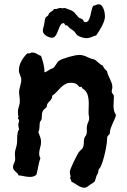

<svg xmlns="http://www.w3.org/2000/svg" viewBox="-20 -820 597 902"><path d="M524.9 -279.8Q522.5 -269 517.8 -258.8Q513.2 -248.5 508.5 -238.3Q503.9 -228 500.2 -217.5Q496.6 -207 496.1 -195.8Q495.1 -189.5 493.2 -187.7Q491.2 -186 488.8 -184.1Q486.3 -182.1 484.6 -178.2Q482.9 -174.3 482.9 -164.1Q482.9 -157.7 481.4 -146Q480 -134.3 477.1 -119.9Q474.1 -105.5 470.5 -90.1Q466.8 -74.7 462.4 -61.3Q458 -47.9 453.4 -38.1Q448.7 -28.3 443.8 -24.9Q442.4 -21 442.1 -16.8Q441.9 -12.7 440.9 -8.8Q439.9 -4.9 437.7 -2Q435.5 1 434.1 3.9Q429.7 16.6 428.5 22.2Q427.2 27.8 425.5 31Q423.8 34.2 418.9 37.6Q414.1 41 401.9 48.8Q397.5 52.7 390.1 57.4Q382.8 62 377 62Q368.2 62 360.4 58.8Q352.5 55.7 345.2 51Q337.9 46.4 330.3 41.5Q322.8 36.6 314.9 33.2V30.8Q314.9 26.9 312 22.5Q309.1 18.1 309.1 14.2L312 11.2Q311 4.9 309.6 -1Q308.1 -6.8 308.1 -13.2Q308.1 -17.6 313.5 -31Q318.8 -44.4 326.2 -59.6Q333.5 -74.7 340.6 -88.1Q347.7 -101.6 351.1 -106Q355.5 -111.8 361.3 -116.5Q367.2 -121.1 370.1 -127.9Q374 -137.7 373.8 -148.9Q373.5 -160.2 376 -169.9Q377.4 -175.3 380.9 -179.4Q384.3 -183.6 386.2 -189Q389.2 -199.7 387.9 -210.4Q386.7 -221.2 389.2 -231Q390.6 -238.8 394.8 -247.1Q398.9 -255.4 398.9 -263.2Q398.9 -270 397.5 -276.1Q396 -282.2 396 -289.1Q396 -301.3 396.5 -312.5Q397 -323.7 397 -335Q397 -356.9 391.4 -375.2Q385.7 -393.6 367.2 -404.8L362.8 -412.1Q361.3 -413.1 359.9 -412.1Q358.4 -411.1 356 -411.1Q353 -411.1 350.8 -414.3Q348.6 -417.5 344.5 -421.1Q340.3 -424.8 333.3 -428Q326.2 -431.2 314 -431.2Q297.9 -431.2 286.4 -424.6Q274.9 -418 265.1 -408.4Q255.4 -398.9 246.1 -388.4Q236.8 -377.9 225.1 -370.1Q225.6 -362.8 223.1 -357.9Q220.7 -353 217 -348.9Q213.4 -344.7 209.2 -340.6Q205.1 -336.4 202.1 -331.1Q200.7 -328.1 200.7 -324.5Q200.7 -320.8 199.2 -317.9Q195.3 -312 189.2 -307.9Q183.1 -303.7 180.2 -295.9Q176.8 -288.6 176.8 -280Q176.8 -271.5 175.8 -264.2Q175.8 -260.3 174.6 -257.8Q173.3 -255.4 171.9 -253.2Q170.4 -251 168.9 -249Q167.5 -247.1 167 -244.1Q165.5 -232.9 165.5 -221.7Q165.5 -210.4 160.2 -199.2Q164.1 -188 168.5 -177Q172.9 -166 172.9 -153.8Q172.9 -139.6 168.5 -126Q164.1 -112.3 164.1 -98.1Q164.1 -85.9 169.9 -77.1Q163.1 -58.1 159.7 -38.3Q156.2 -18.6 150.9 1Q145 6.3 137.2 8.8Q129.4 11.2 122.1 11.2Q107.9 11.2 94.2 8.1Q80.6 4.9 66.9 3.9Q65.4 -2 61.3 -6.1Q57.1 -10.3 52.5 -14.2Q47.9 -18.1 44.4 -23.2Q41 -28.3 41 -36.1Q41 -43 45.2 -51.3Q49.3 -59.6 50.8 -66.9Q51.8 -73.7 50.8 -81.1Q49.8 -88.4 49.8 -96.2Q49.8 -109.4 54.4 -123Q59.1 -136.7 60.1 -150.9Q60.5 -158.2 60.5 -166.3Q60.5 -174.3 61 -182.4Q61.5 -190.4 63.2 -198.2Q64.9 -206.1 69.8 -211.9Q68.4 -217.3 67.1 -222.9Q65.9 -228.5 65.9 -233.9Q65.9 -239.3 67.9 -243.9Q69.8 -248.5 69.8 -252.9Q69.8 -257.3 66.9 -260Q64 -262.7 64 -267.1L66.9 -270Q65.9 -275.9 64.9 -281.5Q64 -287.1 64 -293Q64 -306.6 68.6 -319.1Q73.2 -331.5 73.2 -345.2Q73.2 -356.4 71.5 -366.9Q69.8 -377.4 69.8 -388.2Q69.8 -395.5 71.5 -402.6Q73.2 -409.7 75 -416.5Q76.7 -423.3 78.4 -430.4Q80.1 -437.5 80.1 -444.8Q80.1 -450.7 78.4 -456.1Q76.7 -461.4 74.5 -466.8Q72.3 -472.2 70.6 -477.5Q68.8 -482.9 68.8 -488.8Q68.8 -512.2 80.6 -533.2Q92.3 -554.2 108.9 -569.8Q109.9 -569.8 110.8 -569.3Q111.8 -568.8 112.8 -568.8Q118.2 -568.8 122.3 -571Q126.5 -573.2 130.9 -573.2Q143.6 -573.2 153.1 -567.1Q162.6 -561 172.9 -557.1Q179.7 -538.6 184.3 -519.5Q189 -500.5 189 -480Q194.3 -481.4 199 -484.1Q203.6 -486.8 208.3 -489.7Q212.9 -492.7 217.5 -495.4Q222.2 -498 228 -499Q232.9 -502.4 236.3 -507.1Q239.7 -511.7 242.9 -516.6Q246.1 -521.5 249.3 -526.1Q252.4 -530.8 256.8 -534.2Q262.7 -538.6 275.6 -543.5Q288.6 -548.3 303 -552.5Q317.4 -556.6 331.1 -559.3Q344.7 -562 352.1 -562Q360.8 -562 367.9 -560.3Q375 -558.6 381.6 -555.9Q388.2 -553.2 394.8 -550Q401.4 -546.9 409.2 -543.9Q412.1 -543 415 -542.7Q418 -542.5 421.9 -541Q427.7 -538.6 432.4 -534.4Q437 -530.3 441.9 -525.9Q446.8 -521.5 451.9 -517.8Q457 -514.2 462.9 -512.2Q465.8 -503.9 470.9 -497.6Q476.1 -491.2 482.9 -485.8Q484.4 -475.6 488.5 -466.6Q492.7 -457.5 496.8 -448.5Q501 -439.5 504.4 -430.4Q507.8 -421.4 507.8 -411.1Q507.8 -404.8 506.3 -400.1Q504.9 -395.5 504.9 -390.1Q504.9 -385.7 506.6 -383.3Q508.3 -380.9 510 -378.7Q511.7 -376.5 513.4 -373.8Q515.1 -371.1 515.1 -367.2Q515.1 -356 514.2 -345.2Q513.2 -334.5 513.2 -323.2Q513.2 -312 515.6 -300.8Q518.1 -289.6 524.9 -279.8ZM473.1 -743.7Q473.1 -732.9 469 -720.9Q464.8 -709 458.7 -697Q452.6 -685.1 445.3 -673.8Q438 -662.6 432.1 -653.8Q419.9 -650.4 408.9 -645.5Q397.9 -640.6 385.3 -640.6Q380.9 -640.6 375.2 -641.8Q369.6 -643.1 363.8 -644.8Q357.9 -646.5 352.8 -648.9Q347.7 -651.4 344.2 -653.8Q338.9 -657.7 335.9 -662.8Q333 -668 329.1 -671.9Q324.7 -676.3 320.1 -679Q315.4 -681.6 311 -685.5Q307.1 -688 302.2 -693.6Q297.4 -699.2 294.9 -700.7Q293.5 -701.7 292 -701.2Q290.5 -700.7 289.1 -700.7Q287.1 -700.7 286.1 -702.4Q285.2 -704.1 284.2 -706.1Q283.2 -708 282 -709.7Q280.8 -711.4 277.8 -711.4Q271.5 -711.4 267.3 -706.3Q263.2 -701.2 259.8 -693.6Q256.3 -686 253.2 -677Q250 -668 246.1 -660.4Q242.2 -652.8 237.1 -647.7Q231.9 -642.6 224.1 -642.6Q218.3 -642.6 210.7 -645.3Q203.1 -647.9 196.5 -652.3Q189.9 -656.7 185.5 -662.8Q181.2 -668.9 181.2 -675.8Q181.2 -682.6 183.3 -689.2Q185.5 -695.8 187 -702.6Q188.5 -710 189.7 -720Q190.9 -730 193.8 -736.8Q196.3 -740.7 199.5 -742.2Q202.6 -743.7 205.1 -746.6Q207.5 -749.5 208.7 -753.4Q210 -757.3 212.9 -759.8Q214.8 -761.7 218 -763.7Q221.2 -765.6 224.4 -767.8Q227.5 -770 230 -772.5Q232.4 -774.9 232.9 -777.8H237.8Q244.6 -776.9 251.5 -779.8Q258.3 -782.7 265.1 -782.7Q268.1 -782.7 269.8 -781.7Q271.5 -780.8 273.9 -780.8Q276.4 -780.8 277.6 -781.7Q278.8 -782.7 282.2 -782.7Q284.7 -782.7 289.6 -780.8Q294.4 -778.8 296.9 -777.8Q311 -773.4 317.6 -769.8Q324.2 -766.1 328.4 -762.2Q332.5 -758.3 336.4 -752.9Q340.3 -747.6 349.1 -738.8Q353 -734.9 358.2 -733.6Q363.3 -732.4 368.2 -728.5Q371.1 -726.1 373 -720.9Q375 -715.8 380.9 -715.8Q391.6 -715.8 396.7 -725.6Q401.9 -735.4 405 -748.3Q408.2 -761.2 410.9 -774.2Q413.6 -787.1 418.9 -793.5Q425.8 -793.5 431.4 -796.6Q437 -799.8 443.8 -799.8Q452.1 -799.8 457.8 -793.2Q463.4 -786.6 466.8 -777.6Q470.2 -768.6 471.7 -759Q473.1 -749.5 473.1 -743.7Z"/></svg>

Font: Margarine
Style: Regular
Weight: 400
Designer: Astigmatic (AOETI)
Foundry: Astigmatic (AOETI)
Version: Version 1.000